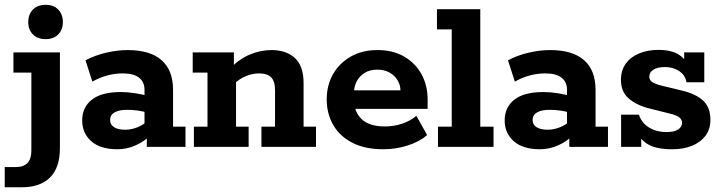

<svg xmlns="http://www.w3.org/2000/svg" viewBox="-53 -622 3057 813"><path d="M-33 171V85.5H13.1Q46.8 85.5 63.3 68.1Q79.8 50.7 79.8 16V-314.5H3.9V-400H200.7V5Q200.7 88.1 158.8 129.6Q117 171 39.3 171ZM140.4 -456.3Q105.8 -456.3 86.2 -476.4Q66.6 -496.4 66.6 -528.3Q66.6 -561 86.2 -581.3Q105.8 -601.6 140.4 -601.6Q174.3 -601.6 193.7 -581.3Q213.2 -561 213.2 -528.3Q213.2 -496.4 193.7 -476.4Q174.3 -456.3 140.4 -456.3Z M444.3 10Q372 10 333.5 -24Q295 -58 295 -112Q295 -167.5 335.9 -199.9Q376.8 -232.3 459.3 -232.3Q486.8 -232.3 519.3 -227.3Q551.8 -222.3 576.4 -214.8L558.9 -203V-241.6Q558.9 -274.8 535.9 -293Q513 -311.2 466.6 -311.2Q433.1 -311.2 400.5 -302.3Q367.9 -293.4 338.1 -276.4L309 -366.5Q349.8 -388.3 397.4 -399.1Q445 -410 487.4 -410Q582.5 -410 631.2 -367.2Q679.8 -324.4 679.8 -241.4V-85.5H732.4V0H568.7V-65.8L586.8 -52.2Q559.5 -23.5 522 -6.8Q484.6 10 444.3 10ZM477.1 -72.7Q503.5 -72.7 530 -83.5Q556.5 -94.4 570.2 -109.8L558.9 -78V-171.2L576.2 -143.2Q554.3 -150.7 531.3 -153.8Q508.3 -157 486.1 -157Q451.2 -157 432.2 -146.1Q413.2 -135.3 413.2 -113.8Q413.2 -94.1 430.1 -83.4Q447 -72.7 477.1 -72.7Z M768 0V-85.5H825.6V-314.5H763V-400H937.4V-337.5L924.1 -335Q962.4 -373.8 1006.9 -391.9Q1051.4 -410 1096.7 -410Q1159.4 -410 1195.9 -376.1Q1232.5 -342.3 1232.5 -270.7V-85.5H1285.1V0H1054V-85.5H1111.6V-239.8Q1111.6 -277.8 1095.2 -294.5Q1078.9 -311.2 1044.1 -311.2Q1017.4 -311.2 989.9 -300.4Q962.3 -289.7 935.2 -264.5L946.5 -297.8V-85.5H999.8V0Z M1570 10Q1492.7 10 1439.1 -17.5Q1385.4 -45 1357.9 -93.1Q1330.4 -141.2 1330.4 -201.3Q1330.4 -260.3 1356.9 -307.3Q1383.4 -354.3 1431.9 -382.2Q1480.4 -410 1545.7 -410Q1611.4 -410 1658.9 -382.2Q1706.4 -354.3 1732.1 -307.3Q1757.7 -260.3 1757.7 -200.8V-160.9H1394.9V-239.6H1642.6Q1642.6 -261.3 1631 -281.1Q1619.5 -301 1597.7 -314Q1576 -327.1 1544.4 -327.1Q1513.1 -327.1 1491.2 -313.5Q1469.4 -300 1457.8 -278.3Q1446.2 -256.6 1446.2 -232.1V-200.8Q1446.2 -147.7 1478.6 -117.2Q1511.1 -86.6 1576.6 -86.6Q1615.7 -86.6 1650.7 -98.6Q1685.6 -110.5 1710.1 -131.5L1755.7 -50Q1724.5 -22.7 1674.7 -6.4Q1624.9 10 1570 10Z M1801.5 0V-85.5H1859.8V-497.5H1797.2V-583H1980.7V-85.5H2036.8V0Z M2233.3 10Q2161 10 2122.5 -24Q2084 -58 2084 -112Q2084 -167.5 2124.9 -199.9Q2165.8 -232.3 2248.3 -232.3Q2275.8 -232.3 2308.3 -227.3Q2340.8 -222.3 2365.4 -214.8L2347.9 -203V-241.6Q2347.9 -274.8 2324.9 -293Q2302 -311.2 2255.6 -311.2Q2222.1 -311.2 2189.5 -302.3Q2156.9 -293.4 2127.1 -276.4L2098 -366.5Q2138.8 -388.3 2186.4 -399.1Q2234 -410 2276.4 -410Q2371.5 -410 2420.2 -367.2Q2468.8 -324.4 2468.8 -241.4V-85.5H2521.4V0H2357.7V-65.8L2375.8 -52.2Q2348.5 -23.5 2311 -6.8Q2273.6 10 2233.3 10ZM2266.1 -72.7Q2292.5 -72.7 2319 -83.5Q2345.5 -94.4 2359.2 -109.8L2347.9 -78V-171.2L2365.2 -143.2Q2343.3 -150.7 2320.3 -153.8Q2297.3 -157 2275.1 -157Q2240.2 -157 2221.2 -146.1Q2202.2 -135.3 2202.2 -113.8Q2202.2 -94.1 2219.1 -83.4Q2236 -72.7 2266.1 -72.7Z M2793.6 10Q2722.4 10 2687.2 -13.1Q2652 -36.2 2640.3 -72.4L2662.2 -79.6V0H2577V-136.5H2652.4Q2659.7 -113.1 2676.7 -96.5Q2693.7 -80 2717.7 -71.4Q2741.8 -62.8 2768.4 -62.8Q2802.5 -62.8 2818.8 -73.8Q2835.1 -84.9 2835.1 -102.3Q2835.1 -114.3 2825 -123.7Q2814.9 -133.2 2783.8 -140.9L2694.4 -163.3Q2639.9 -177.6 2608.1 -206Q2576.3 -234.4 2576.3 -284Q2576.3 -324 2596.8 -352.5Q2617.3 -381 2653.5 -395.9Q2689.8 -410.8 2734.7 -410.8Q2792 -410.8 2823.6 -389.1Q2855.2 -367.5 2865.2 -333.6L2844 -333.4V-400H2929.2V-273.6H2853.8Q2850.3 -294.9 2837 -309.1Q2823.6 -323.3 2804 -330.7Q2784.5 -338 2763.1 -338Q2730.8 -338 2713.6 -326.8Q2696.4 -315.6 2696.4 -298Q2696.4 -283.6 2707.6 -275.3Q2718.8 -267.1 2746.2 -259.9L2835.6 -238.2Q2892.6 -224.7 2923.9 -196.3Q2955.2 -167.8 2955.2 -114.6Q2955.2 -75.3 2934.6 -47.5Q2913.9 -19.7 2877.6 -4.9Q2841.4 10 2793.6 10Z"/></svg>

Font: Rokkitt SemiBold
Style: Regular
Weight: 600
Designer: Vernon Adams
Foundry: Vernon Adams
Version: Version 3.103